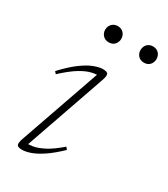

<svg xmlns="http://www.w3.org/2000/svg" viewBox="-164 -714 700 801"><g transform="rotate(30 186.0 -313.5)"><path d="M53.5 -29.5 193 -429 205.5 -417.5Q187.5 -419 164.8 -414Q142 -409 111.5 -390.8Q81 -372.5 39 -333.5L30 -343.5Q68.5 -385 100.5 -408.5Q132.5 -432 157.5 -441.2Q182.5 -450.5 198.5 -450.5Q221 -450.5 224.2 -441.5Q227.5 -432.5 220 -411L80.5 -10.5L67.5 -23.5Q84.5 -22 106.2 -25.2Q128 -28.5 158 -43.8Q188 -59 228.5 -94L237 -83Q200 -47.5 169.8 -27.2Q139.5 -7 115.8 1.5Q92 10 74.5 10Q53 10 49.5 1.2Q46 -7.5 53.5 -29.5ZM163 -559Q145.5 -559 135 -570.5Q124.5 -582 124.5 -598Q124.5 -608.5 129.2 -617.2Q134 -626 142.8 -631.5Q151.5 -637 163 -637Q181 -637 191.5 -625.5Q202 -614 202 -598Q202 -587.5 197.2 -578.5Q192.5 -569.5 184 -564.2Q175.5 -559 163 -559ZM333 -559Q315 -559 304.8 -570.5Q294.5 -582 294.5 -598Q294.5 -608.5 299 -617.2Q303.5 -626 312.2 -631.5Q321 -637 333 -637Q351 -637 361.2 -625.5Q371.5 -614 371.5 -598Q371.5 -587.5 366.8 -578.5Q362 -569.5 353.5 -564.2Q345 -559 333 -559Z"/></g></svg>

Font: Newsreader 16pt 16pt ExtraLight
Style: Italic
Weight: 250
Italic angle: -17°
Version: Version 1.003